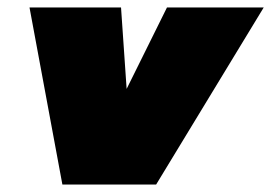

<svg xmlns="http://www.w3.org/2000/svg" viewBox="-20 -494 726 514"><path d="M147 0 59 -474H304L319 -256L427 -474H686L398 0Z"/></svg>

Font: Kanit Black
Style: Italic
Weight: 900
Italic angle: -12°
Designer: Katatrad Team
Foundry: CadsonDemak
Version: Version 2.000; ttfautohint (v1.8.3)